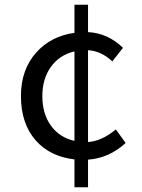

<svg xmlns="http://www.w3.org/2000/svg" viewBox="-20 -750 595 807"><path d="M293 -534Q230 -519 194 -469Q158 -419 158 -346Q158 -272 194 -222Q230 -172 293 -158ZM508 -149Q438 -85 350 -79V37H293V-80Q190 -92 130 -160Q68 -231 68 -346Q68 -458 133 -530Q194 -598 293 -612V-730H350V-615Q433 -611 497 -549L452 -492Q405 -536 350 -539V-153Q408 -157 467 -206Z"/></svg>

Font: KaiGen Gothic CN Regular
Style: Regular
Weight: 400
Designer: Ryoko NISHIZUKA  (kana & ideographs); Paul D. Hunt (Latin, Greek & Cyrillic); Wenlong ZHANG  (bopomofo); Sandoll Communi
Foundry: Adobe Systems Incorporated
Version: Version 1.002.20150501